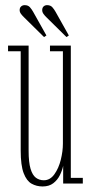

<svg xmlns="http://www.w3.org/2000/svg" viewBox="-20 -696 345 728"><path d="M141.5 11Q118.5 11 99.8 0.5Q81 -10 69.8 -39.2Q58.5 -68.5 58.5 -125V-501.5H10.5V-523H88.5V-124.5Q88.5 -80.5 95.8 -56.2Q103 -32 116 -22.2Q129 -12.5 146 -12.5Q170 -12.5 186.2 -35.2Q202.5 -58 210.5 -90.2Q218.5 -122.5 218.5 -151.5V-501.5H169.5V-523H248.5V-21.5H294V0H219.5V-67.5Q216 -50 207 -31.8Q198 -13.5 182 -1.2Q166 11 141.5 11ZM232 -555.5 158 -628.5Q150.5 -635.5 145.2 -642.8Q140 -650 140 -657.5Q140 -666.5 145.2 -671.5Q150.5 -676.5 158.5 -676.5Q171.5 -676.5 178.5 -668.5Q185.5 -660.5 190.5 -651.5L241 -561.5ZM147 -555.5 73 -628.5Q65.5 -635.5 60 -642.8Q54.5 -650 54.5 -657.5Q54.5 -666.5 60 -671.5Q65.5 -676.5 73.5 -676.5Q86.5 -676.5 93.5 -668.5Q100.5 -660.5 105.5 -651.5L156 -561.5Z"/></svg>

Font: Imbue 48pt Thin
Style: Regular
Weight: 250
Designer: Tyler Finck
Foundry: Etcetera Type Company
Version: Version 1.102